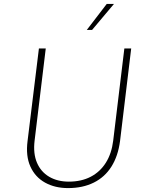

<svg xmlns="http://www.w3.org/2000/svg" viewBox="-20 -954 746 982"><path d="M157 -235Q149 -169 169 -122Q189 -75 231.5 -50Q274 -25 332 -25Q396 -25 444 -50Q492 -75 521.5 -122Q551 -169 559 -235L616 -706H651L594 -233Q584 -156 550 -102Q516 -48 459.5 -20Q403 8 328 8Q261 8 210.5 -20Q160 -48 135.5 -102Q111 -156 121 -233L179 -706H214ZM563 -934 451 -801H424L526 -934Z"/></svg>

Font: Josefin Sans ExtraLight
Style: Italic
Weight: 250
Italic angle: -7°
Designer: Santiago Orozco
Foundry: Typemade
Version: Version 2.000